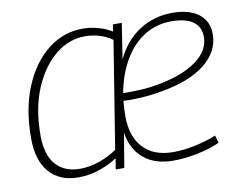

<svg xmlns="http://www.w3.org/2000/svg" viewBox="-65 -629 917 727"><g transform="rotate(-10 393.5 -266.0)"><path d="M182 10Q110 10 70 -35.5Q30 -81 30 -167Q30 -281 65.5 -365Q101 -449 160.5 -495.5Q220 -542 294 -542Q323 -542 352.5 -534Q382 -526 406 -511L410 -538H444L423 -401Q455 -469 511.5 -505.5Q568 -542 638 -542Q704 -542 740 -514Q776 -486 776 -437Q776 -369 715.5 -321.5Q655 -274 546 -256Q509 -249 470.5 -246.5Q432 -244 399 -246Q396 -218 396 -187Q396 -109 436.5 -65.5Q477 -22 552 -22Q591 -22 634 -31Q677 -40 718 -56L726 -27Q689 -10 640 0Q591 10 547 10Q476 10 433 -26Q390 -62 380 -127L358 5H325L332 -37Q304 -18 264.5 -4Q225 10 182 10ZM193 -21Q230 -21 268.5 -34.5Q307 -48 336 -69L402 -480Q378 -497 351.5 -504.5Q325 -512 296 -512Q236 -512 184 -470Q132 -428 99.5 -351.5Q67 -275 67 -171Q67 -96 100.5 -58.5Q134 -21 193 -21ZM629 -511Q571 -511 524.5 -481.5Q478 -452 447 -398.5Q416 -345 403 -275Q436 -274 472 -276Q508 -278 543 -285Q635 -302 688 -340.5Q741 -379 741 -432Q741 -470 713 -490.5Q685 -511 629 -511Z"/></g></svg>

Font: Georama ExtraLight
Style: Italic
Weight: 200
Italic angle: -9°
Designer: Jean-Baptiste Levee
Foundry: Production Type
Version: Version 1.000